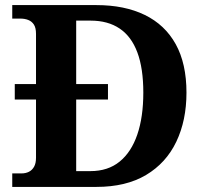

<svg xmlns="http://www.w3.org/2000/svg" viewBox="-20 -734 807 754"><path d="M28.1 0V-53H64.3Q81 -53 93.7 -59.5Q106.4 -65.9 113.9 -79.4Q121.4 -92.9 121.4 -114.6V-343.2H38V-403.8H121.4V-601.1Q121.4 -624.7 113.1 -637.5Q104.8 -650.2 90.9 -655.6Q77.1 -661 59.7 -661H28.1V-714H358.5Q469 -714 548.4 -675.4Q627.8 -636.8 670.1 -560.5Q712.3 -484.2 712.3 -370.2Q712.3 -261.2 672.4 -177.5Q632.4 -93.8 553.7 -46.9Q475 0 358.5 0ZM334.9 -62Q403.9 -62 449.7 -99.3Q495.6 -136.5 519.2 -205.6Q542.8 -274.7 542.8 -370.2Q542.8 -465.7 519.4 -528.2Q496.1 -590.7 450 -621.8Q403.9 -653 335.9 -653H279.2V-403.8H404V-343.2H279.2V-62Z"/></svg>

Font: Noto Serif Lao
Style: Regular
Weight: 400
Designer: Monotype Design Team
Foundry: Monotype Imaging Inc.
Version: Version 2.003